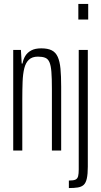

<svg xmlns="http://www.w3.org/2000/svg" viewBox="-20 -763 511 973"><path d="M47 0V-510H86L90 -441H94Q98 -463 108.5 -480Q119 -497 138.5 -507.5Q158 -518 189 -518Q222 -518 242 -508Q262 -498 272.5 -475Q283 -452 286.5 -415Q290 -378 290 -324V0H243V-312Q243 -366 240.5 -398.5Q238 -431 230.5 -448Q223 -465 208.5 -470.5Q194 -476 172 -476Q143 -476 126.5 -460.5Q110 -445 103 -416.5Q96 -388 94.5 -348Q93 -308 93 -261V0ZM377 -664V-743H427V-664ZM329 190V152Q353 152 363 147Q373 142 376 129.5Q379 117 379 96V-510H425V82Q425 119 420 141.5Q415 164 404 174Q393 184 374.5 187Q356 190 329 190Z"/></svg>

Font: Saira UltraCondensed Light
Style: Regular
Weight: 300
Width: 1
Designer: Hector Gatti with collaboration of the Omnibus-Type team
Foundry: Omnibus-Type
Version: Version 1.101